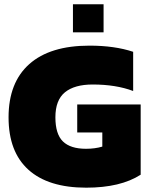

<svg xmlns="http://www.w3.org/2000/svg" viewBox="-20 -867 697 897"><path d="M320.8 -715.8V-847.2H463.9V-715.8ZM382.8 9.8Q205.6 9.8 112.8 -74Q20 -157.7 20 -318.8Q20 -481.4 116.9 -567.6Q213.9 -653.8 397.9 -653.8Q515.6 -653.8 602.1 -625V-441.9Q521.5 -472.2 413.1 -472.2Q328.1 -472.2 283.4 -435.8Q238.8 -399.4 238.8 -318.8Q238.8 -240.7 273.9 -206.3Q309.1 -171.9 381.8 -171.9Q423.8 -171.9 458 -182.1V-248H340.8V-378.9H637.2V-50.8Q543 9.8 382.8 9.8Z"/></svg>

Font: Kanit ExtraBold
Style: Regular
Weight: 800
Designer: Katatrad Team
Foundry: CadsonDemak
Version: Version 1.000;PS 001.000;hotconv 1.0.88;makeotf.lib2.5.64775